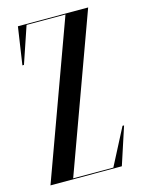

<svg xmlns="http://www.w3.org/2000/svg" viewBox="-108 -764 617 829"><g transform="rotate(-15 200.0 -350.0)"><path d="M295.1 -4H115.5L369 -700H55L30 -532H37L92.6 -696H266.5L13 0H332L387 -168H380Z"/></g></svg>

Font: Picaflor 96 pt
Style: Regular
Weight: 400
Designer: Ariel Martín Pérez
Foundry: Tunera Type Foundry
Version: Version 1.000;hotconv 1.0.109;makeotfexe 2.5.65596